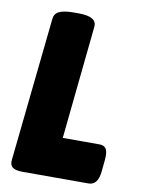

<svg xmlns="http://www.w3.org/2000/svg" viewBox="-81 -758 598 813"><g transform="rotate(10 218.0 -351.0)"><path d="M73 0Q43 0 30 -10Q17 -20 20 -43L85 -659Q87 -682 107 -692Q127 -702 169 -702H191Q270 -702 266 -658L216 -171H374Q395 -171 403 -157Q411 -143 408 -111L403 -60Q397 0 357 0Z"/></g></svg>

Font: Asap Semi Condensed Semi Condensed Black
Style: Italic
Weight: 900
Width: 4
Italic angle: -6°
Designer: Pablo Cosgaya
Foundry: Omnibus-Type
Version: Version 3.001; ttfautohint (v1.8.4.7-5d5b)